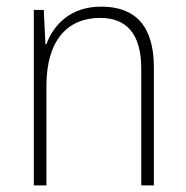

<svg xmlns="http://www.w3.org/2000/svg" viewBox="-20 -559 562 579"><path d="M285 -539C193 -539 142 -485 120 -426H117L112 -529H82V0H120V-300C120 -438 184 -505 282 -505C361 -505 406 -458 406 -351V0H444V-356C444 -482 387 -539 285 -539Z"/></svg>

Font: Noto Sans Myanmar UI SemiCondensed ExtraLight
Style: Regular
Weight: 200
Width: 4
Designer: Monotype Design Team
Foundry: Monotype Imaging Inc.
Version: Version 2.103